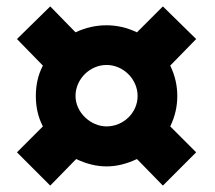

<svg xmlns="http://www.w3.org/2000/svg" viewBox="-20 -586 672 600"><path d="M137 -6 218 -89C250 -74 281 -66 313 -66C345 -66 376 -74 408 -89L489 -6L593 -110L512 -191C527 -222 534 -253 534 -286C534 -319 527 -350 512 -381L593 -464L489 -566L408 -485C376 -500 345 -507 313 -507C280 -507 248 -500 216 -485L137 -566L33 -464L114 -381C99 -352 92 -321 92 -286C92 -251 99 -220 114 -191L33 -110ZM216 -286C216 -339 261 -383 313 -383C365 -383 410 -339 410 -286C410 -233 365 -191 313 -191C263 -191 216 -235 216 -286Z"/></svg>

Font: All Genders v4
Style: Bold
Weight: 700
Designer: Rassam Alawdi
Foundry: Rassam Art
Version: Version 3.100;FEAKit 1.0